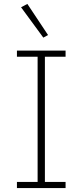

<svg xmlns="http://www.w3.org/2000/svg" viewBox="-20 -955 419 975"><path d="M200 -764 224 -777 119 -935 87 -918ZM313 0V-31H208V-667H313V-698H66V-667H171V-31H66V0Z"/></svg>

Font: IBM Plex Thai ExtraLight
Style: Regular
Weight: 200
Designer: Mike Abbink, Paul van der Laan, Pieter van Rosmalen, Ben Mitchell, Mark Frömberg
Foundry: Bold Monday
Version: Version 1.0